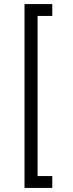

<svg xmlns="http://www.w3.org/2000/svg" viewBox="-20 -820 356 940"><path d="M100 100V-800H236V-742H164V42H236V100Z"/></svg>

Font: Figtree Light
Style: Regular
Weight: 300
Designer: Erik Kennedy
Foundry: Erik Kennedy
Version: Version 2.001;gftools[0.9.30]